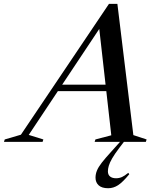

<svg xmlns="http://www.w3.org/2000/svg" viewBox="-100 -733 828 992"><path d="M182 -262 193.5 -295.5H525.5L515 -262ZM589 -35 657.5 -12.5 653.5 0H389L393 -12.5L475 -34L410.5 -605L427.5 -605.5L48.5 -36L124 -12.5L120 0H-79.5L-75.5 -12.5L8 -37L463 -713H506.5ZM457.5 152Q457.5 170 468.8 179Q480 188 499.5 188Q515.5 188 529.8 181.8Q544 175.5 562.5 160L568 167Q534.5 208 510.2 223.8Q486 239.5 459 239.5Q426 239.5 409.8 224.5Q393.5 209.5 393.5 185Q393.5 166.5 400.8 148.5Q408 130.5 426.2 107Q444.5 83.5 477.5 47.5L551 -34.5H566.5L516.5 31Q492 63.5 479.2 85.8Q466.5 108 462 123.8Q457.5 139.5 457.5 152Z"/></svg>

Font: Newsreader 60pt Medium
Style: Italic
Weight: 500
Italic angle: -17°
Designer: Hugues Gentile
Foundry: Production Type
Version: Version 1.003